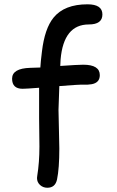

<svg xmlns="http://www.w3.org/2000/svg" viewBox="-20 -801 548 899"><path d="M396 -686.5Q277.8 -686.5 263.7 -522.5L262.2 -492.2Q345.2 -498 369.6 -498Q447.3 -498 447.3 -449.2Q447.3 -413.6 409.2 -406.7Q392.6 -403.8 370.4 -404.5Q348.1 -405.3 257.8 -397.9L253.9 -286.6Q253.9 -256.3 255.9 -195.8Q257.8 -135.3 257.8 -105.5Q257.8 -12.7 247.1 39.1Q238.8 78.1 201.7 78.1Q181.6 78.1 167.5 65.2Q153.3 52.2 153.3 32.7Q153.3 28.8 154.3 22.9Q164.6 -40.5 164.6 -115.2L163.1 -248.5V-390.1Q102.1 -385.3 85.9 -385.3Q36.6 -385.3 36.6 -432.6Q36.6 -481 122.1 -483.4L168.9 -484.9Q170.4 -512.2 176.3 -559.1Q189 -667.5 231 -718.8Q281.7 -780.8 389.6 -780.8Q459.5 -780.8 459.5 -733.4Q459.5 -686.5 396 -686.5Z"/></svg>

Font: Righma Çiddhi
Style: Regular
Weight: 400
Designer: R.S. Wihananto
Foundry: R.S. Wihananto
Version: Version 2.0.1